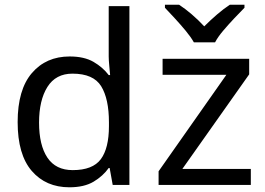

<svg xmlns="http://www.w3.org/2000/svg" viewBox="-20 -786 1125 816"><path d="M275 10Q175 10 115 -59.5Q55 -129 55 -267Q55 -405 115.5 -475.5Q176 -546 276 -546Q338 -546 377.5 -523Q417 -500 442 -467H448Q447 -480 444.5 -505.5Q442 -531 442 -546V-760H530V0H459L446 -72H442Q418 -38 378 -14Q338 10 275 10ZM289 -63Q374 -63 408.5 -109.5Q443 -156 443 -250V-266Q443 -366 410 -419.5Q377 -473 288 -473Q217 -473 181.5 -416.5Q146 -360 146 -265Q146 -169 181.5 -116Q217 -63 289 -63ZM1046 0H654V-58L942 -468H671V-536H1039V-470L755 -68H1046ZM804 -606Q791 -629 769 -655.5Q747 -682 723 -708Q699 -734 681 -753V-766H741Q767 -749 795 -725Q823 -701 848 -674Q875 -701 903 -725Q931 -749 957 -766H1019V-753Q1000 -734 975.5 -708Q951 -682 928.5 -655.5Q906 -629 894 -606Z"/></svg>

Font: TSCustom
Style: Regular
Weight: 400
Designer: Monotype Design Team
Foundry: Monotype Imaging Inc.
Version: Version 2.004; ttfautohint (v1.8.3) -l 8 -r 50 -G 200 -x 14 